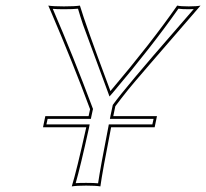

<svg xmlns="http://www.w3.org/2000/svg" viewBox="-20 -668 742 691"><path d="M298.8 -250Q301.8 -264.6 304.2 -274.9Q243.2 -439.5 163.1 -626.5Q157.2 -640.1 153.8 -647.9Q170.9 -645 210 -645Q250 -645 267.6 -647.9Q288.1 -579.1 368.2 -365.2Q373 -351.6 377.4 -340.3Q523.4 -512.7 617.7 -647.9Q629.9 -645 659.2 -645Q688.5 -645 701.7 -647.9Q466.8 -377 442.9 -347.2Q415 -312.5 395 -285.6Q390.1 -261.2 387.7 -250H544.9L536.6 -210H379.9Q348.1 -48.3 341.3 2.9Q325.2 0 290 0Q254.9 0 238.3 2.9Q255.4 -52.2 290.5 -210H134.8L143.1 -250ZM308.6 -248 307.1 -240.2H151.4L147 -220.2H302.7L300.3 -208Q269.5 -68.4 252.4 -8.8Q266.6 -9.8 290 -9.8Q318.4 -9.8 333 -8.3Q341.8 -67.9 370.1 -211.9L371.6 -220.2H528.3L532.7 -240.2H375.5L377.9 -252.4Q380.4 -265.1 385.3 -287.6L385.7 -289.6L386.7 -291.5Q431.6 -353.5 616.2 -564.9Q651.9 -605.5 677.2 -635.3Q669.9 -634.8 659.2 -634.8Q633.8 -634.8 622.1 -636.7Q527.3 -501.5 385.3 -333.5L374 -320.8L368.2 -336.9Q283.7 -565.4 278.8 -579.1Q268.6 -609.4 260.7 -636.7Q243.2 -634.8 210 -634.8Q183.1 -634.8 169.9 -636.2Q244.6 -463.4 312.5 -281.7Q313 -279.8 313.5 -278.8L314.9 -275.9L314 -272.9Q311.5 -261.7 308.6 -248Z"/></svg>

Font: Linux Biolinum Outline O
Style: Italic
Weight: 400
Italic angle: -12°
Designer: Philipp H. Poll
Foundry: Philipp H. Poll
Version: Version 0.6.2